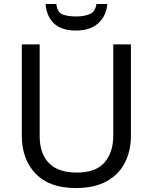

<svg xmlns="http://www.w3.org/2000/svg" viewBox="-20 -938 771 968"><path d="M640 -252Q640 -178 610 -118.5Q580 -59 518.5 -24.5Q457 10 362 10Q229 10 159.5 -62.5Q90 -135 90 -254V-714H180V-251Q180 -164 226.5 -116Q273 -68 367 -68Q464 -68 507.5 -119.5Q551 -171 551 -252V-714H640ZM521 -918Q516 -858 475.5 -821Q435 -784 363 -784Q289 -784 251.5 -820.5Q214 -857 210 -918H264Q269 -877 294 -866Q319 -855 365 -855Q404 -855 432.5 -867Q461 -879 466 -918Z"/></svg>

Font: Noto Sans Imperial Aramaic
Style: Regular
Weight: 400
Designer: Monotype Design Team
Foundry: Monotype Imaging Inc.
Version: Version 2.001; ttfautohint (v1.8.4.7-5d5b)